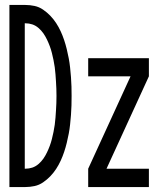

<svg xmlns="http://www.w3.org/2000/svg" viewBox="-20 -755 640 775"><path d="M18 0V-735H82Q101 -735 119.5 -731Q138 -727 154 -716Q170 -705 183 -691.5Q196 -678 206.5 -662Q217 -646 225 -628.5Q233 -611 239 -593Q245 -575 249.5 -556.5Q254 -538 257.5 -519.5Q261 -501 263 -482Q265 -463 266.5 -444Q268 -425 268.5 -406Q269 -387 269 -368Q269 -348 268.5 -329Q268 -310 266.5 -291Q265 -272 263 -253Q261 -234 257.5 -215.5Q254 -197 249.5 -178.5Q245 -160 239 -142Q233 -124 225 -106.5Q217 -89 206.5 -73Q196 -57 183 -43.5Q170 -30 154 -19Q138 -8 119.5 -4Q101 0 82 0ZM82 -74Q97 -74 110.5 -78.5Q124 -83 135.5 -93Q147 -103 155 -114.5Q163 -126 169.5 -139.5Q176 -153 181 -166.5Q186 -180 189.5 -194Q193 -208 196 -222.5Q199 -237 201 -251.5Q203 -266 204 -280.5Q205 -295 206 -309.5Q207 -324 207.5 -338.5Q208 -353 208 -368Q208 -382 207.5 -396.5Q207 -411 206 -425.5Q205 -440 204 -454.5Q203 -469 201 -483.5Q199 -498 196 -512.5Q193 -527 189.5 -541Q186 -555 181 -568.5Q176 -582 169.5 -595.5Q163 -609 155 -620.5Q147 -632 135.5 -642Q124 -652 110.5 -656.5Q97 -661 82 -661H80V-74ZM336 0V-74L507 -447H336V-520H581V-447L410 -74H581V0Z"/></svg>

Font: Zed Mono Extended
Style: Regular
Weight: 400
Width: 7
Monospace: yes
Designer: Belleve Invis
Foundry: Belleve Invis
Version: Version 1.0.0; ttfautohint (v1.8.4)